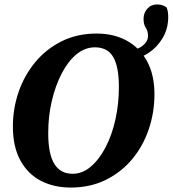

<svg xmlns="http://www.w3.org/2000/svg" viewBox="-20 -826 777 864"><path d="M298 18Q223 18 164.5 -12Q106 -42 72 -103.5Q38 -165 38 -257Q38 -337 63.5 -411.5Q89 -486 138 -545.5Q187 -605 257 -640Q327 -675 415 -675Q492 -675 550.5 -643Q609 -611 642 -550Q675 -489 675 -402Q675 -320 649.5 -244.5Q624 -169 575 -110Q526 -51 456 -16.5Q386 18 298 18ZM307 -44Q351 -44 389 -76.5Q427 -109 455.5 -164Q484 -219 499.5 -289Q515 -359 515 -434Q515 -526 489.5 -569.5Q464 -613 407 -613Q362 -613 324 -581.5Q286 -550 257.5 -495Q229 -440 213 -371Q197 -302 197 -227Q197 -133 224.5 -88.5Q252 -44 307 -44ZM566 -559V-598Q601 -603 623.5 -621.5Q646 -640 646 -665Q646 -686 636 -701Q626 -716 626 -741Q626 -768 643 -787Q660 -806 687 -806Q713 -806 730 -792Q734 -782 735.5 -771.5Q737 -761 737 -750Q737 -697 712 -655Q687 -613 648 -587.5Q609 -562 566 -559Z"/></svg>

Font: Source Serif 4 SmText
Style: Bold Italic
Weight: 700
Italic angle: -12°
Designer: Frank Grießhammer
Foundry: Adobe
Version: Version 4.005;hotconv 1.1.0;makeotfexe 2.6.0